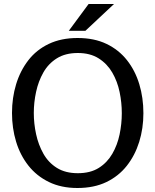

<svg xmlns="http://www.w3.org/2000/svg" viewBox="-20 -929 777 960"><path d="M367 11Q286 11 224.5 -19Q163 -49 122 -101Q81 -153 60.5 -220.5Q40 -288 40 -364Q40 -440 60.5 -507.5Q81 -575 121.5 -627.5Q162 -680 224 -709.5Q286 -739 368 -739Q451 -739 512.5 -709.5Q574 -680 615 -628Q656 -576 676.5 -508Q697 -440 697 -363Q697 -287 676 -219.5Q655 -152 614 -100Q573 -48 511.5 -18.5Q450 11 367 11ZM369 -63Q432 -63 474 -89.5Q516 -116 541.5 -160Q567 -204 578 -257Q589 -310 589 -363Q589 -416 578 -469Q567 -522 541.5 -566Q516 -610 473.5 -637Q431 -664 369 -664Q307 -664 264.5 -637.5Q222 -611 197 -567Q172 -523 160.5 -470Q149 -417 149 -364Q149 -311 160.5 -258Q172 -205 197 -160.5Q222 -116 264.5 -89.5Q307 -63 369 -63ZM423 -909H550L407 -775H324Z"/></svg>

Font: Rosario Light Medium
Style: Regular
Weight: 500
Version: Version 1.101; ttfautohint (v1.8.1.43-b0c9)